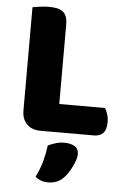

<svg xmlns="http://www.w3.org/2000/svg" viewBox="-59 -658 630 957"><g transform="rotate(5 256.5 -180.0)"><path d="M158 3Q115 3 90 -22Q65 -47 65 -90V-607Q76 -609 100 -612.5Q124 -616 146 -616Q169 -616 186.5 -612.5Q204 -609 216 -600Q228 -591 234 -575Q240 -559 240 -533V-138H469Q476 -127 482 -108.5Q488 -90 488 -70Q488 -30 471 -13.5Q454 3 426 3ZM297 223Q280 241 260.5 248.5Q241 256 218 256Q180 256 154 233Q175 191 185.5 151.5Q196 112 201 73Q217 65 238.5 58.5Q260 52 282 52Q314 52 334 64Q354 76 354 104Q354 116 348.5 132.5Q343 149 335 165.5Q327 182 317 197.5Q307 213 297 223Z"/></g></svg>

Font: Baloo Paaji
Style: Regular
Weight: 400
Designer: Shuchita Grover and Ek Type
Foundry: Ek Type
Version: Version 1.007;PS 1.000;hotconv 1.0.88;makeotf.lib2.5.647800